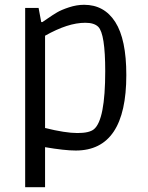

<svg xmlns="http://www.w3.org/2000/svg" viewBox="-20 -615 617 801"><path d="M168 166H85V-582H141L152 -523H157Q159 -524 179 -538Q199 -552 217.5 -563Q236 -574 268 -584.5Q300 -595 331 -595Q415 -595 461 -523Q507 -451 507 -302Q507 13 296 13Q250 13 168 -1ZM168 -81Q253 -60 303 -60Q353 -60 372 -76Q419 -115 419 -318Q419 -474 390 -503Q373 -520 336 -520Q299 -520 257.5 -506.5Q216 -493 168 -466Z"/></svg>

Font: Ruda
Style: Regular
Weight: 400
Designer: Mariela Monsalve, Angelina Sanchez
Foundry: Mariela Monsalve, Angelina Sanchez
Version: Version 1.002